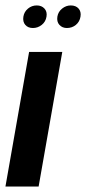

<svg xmlns="http://www.w3.org/2000/svg" viewBox="-36 -686 317 706"><path d="M193 -495 106 0H-16L71 -495ZM50 -625Q53 -643 67 -654.5Q81 -666 99 -666Q117 -666 127.5 -654.5Q138 -643 135 -625Q132 -606 117.5 -594.5Q103 -583 85 -583Q67 -583 57 -594.5Q47 -606 50 -625ZM175 -625Q178 -643 192.5 -654.5Q207 -666 224 -666Q243 -666 253 -654.5Q263 -643 260 -625Q257 -606 243 -594.5Q229 -583 210 -583Q193 -583 182.5 -594.5Q172 -606 175 -625Z"/></svg>

Font: Moniqa Black Ita Display
Style: Italic
Weight: 900
Italic angle: -10°
Designer: Rajesh Rajput
Foundry: Rajesh Rajput
Version: Version 1.000